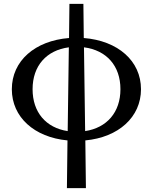

<svg xmlns="http://www.w3.org/2000/svg" viewBox="-20 -711 788 990"><path d="M338 -691 336 -515C160 -501 41 -397 41 -251C41 -107 157 -3 328 13L325 259H423L420 13C591 -3 707 -107 707 -251C707 -397 588 -501 412 -515L410 -691ZM148 -251C148 -372 220 -452 335 -467L329 -35C217 -52 148 -132 148 -251ZM413 -467C529 -452 601 -372 601 -251C601 -132 531 -52 419 -35Z"/></svg>

Font: LT Superior Serif Medium
Style: Regular
Weight: 500
Designer: Daniel Lyons
Foundry: LyonsType
Version: Version 2.120;FEAKit 1.0